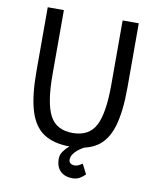

<svg xmlns="http://www.w3.org/2000/svg" viewBox="-91 -738 799 972"><g transform="rotate(10 309.0 -251.5)"><path d="M543 -336Q543 -212 520 -136Q497 -60 445.5 -26Q394 8 309 8Q224 8 172.5 -26Q121 -60 98 -136Q75 -212 75 -336V-667H158V-336Q158 -190 191.5 -126Q225 -62 309 -62Q393 -62 426.5 -126Q460 -190 460 -336V-667H543ZM382 0Q382 0 372 5.5Q362 11 349.5 21Q337 31 327.5 44.5Q318 58 318 74Q318 86 326.5 92Q335 98 348 98Q361 98 374 90Q387 82 387 82L413 133Q400 146 384.5 155Q369 164 348 164Q309 164 286 142Q263 120 263 78Q263 58 275 41Q287 24 302 11Q317 -2 329 -9Q341 -16 341 -16Z"/></g></svg>

Font: Epunda Sans
Style: Regular
Weight: 400
Designer: Simon Atzbach
Foundry: typofactur
Version: Version 2.204; ttfautohint (v1.8.4.7-5d5b)